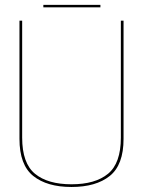

<svg xmlns="http://www.w3.org/2000/svg" viewBox="-20 -759 605 784"><path d="M272 4.5Q372 4.5 428.2 -40.5Q484.5 -85.5 484.5 -192V-674.5H473.5V-197Q473.5 -92.5 421.2 -49.5Q369 -6.5 272 -6.5Q175 -6.5 122.8 -49.5Q70.5 -92.5 70.5 -197V-674.5H59.5V-192Q59.5 -85.5 115.8 -40.5Q172 4.5 272 4.5ZM157 -729H390V-739H157Z"/></svg>

Font: Anybody Thin Thin
Style: Regular
Weight: 250
Version: Version 1.113;gftools[0.9.25]